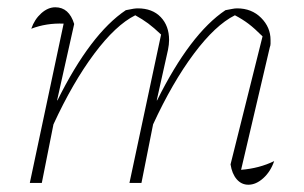

<svg xmlns="http://www.w3.org/2000/svg" viewBox="-20 -503 837 528"><path d="M62 0 155 -438Q108 -440 66 -424Q75 -450 93.5 -466.5Q112 -483 132 -483Q170 -483 184 -437L137 -227H138Q229 -410 326 -475Q340 -478 347 -479Q354 -480 359 -480Q399 -480 422 -456Q445 -432 445 -393Q445 -381 442 -366L411 -227H412Q503 -410 600 -475Q611 -477 618.5 -478.5Q626 -480 632 -480Q672 -480 698 -454Q724 -428 724 -393Q724 -388 724 -383Q724 -378 722 -373L643 -36Q693 -40 734 -60Q724 -31 704 -13Q684 5 663 5Q644 5 631 -10Q618 -25 614 -51L702 -403Q680 -425 663.5 -437.5Q647 -450 626 -461Q572 -434 513 -355Q454 -276 401 -161L369 0H336L423 -408Q403 -427 387.5 -438.5Q372 -450 352 -461Q298 -434 239 -355Q180 -276 127 -161L95 0Z"/></svg>

Font: Piazzolla Thin
Style: Italic
Weight: 100
Italic angle: -11.3°
Designer: Juan Pablo del Peral
Foundry: Huerta Tipografica
Version: Version 1.330